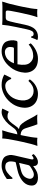

<svg xmlns="http://www.w3.org/2000/svg" viewBox="921 -1400 489 2371"><g transform="rotate(-90 1165.5 -214.5)"><path d="M339.4 -223.1 254.9 -202.1Q200.7 -189 176.8 -164.3Q152.8 -139.6 144.5 -102.1Q139.2 -77.1 153.3 -59.1Q167.5 -41 197.8 -41Q230.5 -41 293 -84Q309.1 -94.2 312.5 -109.9ZM384.3 -76.2Q377.4 -45.4 393.6 -44.9Q398.4 -44.9 404.5 -47.6Q410.6 -50.3 414.8 -52.7Q418.9 -55.2 425.5 -60.1Q432.1 -64.9 434.1 -65.9L436.5 -64L448.2 -43Q396 10.3 349.1 9.8Q327.6 9.8 315.9 -2.2Q304.2 -14.2 302.2 -25.4Q300.3 -36.6 301.3 -47.9H299.3Q253.9 -13.7 225.1 -2Q196.3 9.8 157.7 9.8Q103 9.8 77.1 -17.3Q51.3 -44.4 63 -98.1Q73.7 -148.9 124 -187.3Q174.3 -225.6 250.5 -243.2L343.3 -264.2Q349.6 -266.1 351.6 -275.9Q357.4 -303.2 357.7 -324Q357.9 -344.7 352.8 -356.9Q347.7 -369.1 341.1 -377.2Q334.5 -385.3 323.7 -388.7Q313 -392.1 305.2 -393.1Q297.4 -394 286.6 -394Q255.4 -394 220 -368.4Q184.6 -342.8 154.8 -305.2L142.1 -306.2L140.1 -373L144 -377Q228 -439 305.2 -439Q329.1 -439 348.9 -435.1Q368.7 -431.2 388.9 -420.9Q409.2 -410.6 419.7 -392.3Q430.2 -374 435.5 -345.7Q440.9 -317.4 430.7 -276.9Q429.7 -272.9 408.7 -182.9Q387.7 -92.8 384.3 -76.2Z M613.3 -250Q638.7 -369.1 641.1 -429.2L642.6 -432.1Q656.2 -429.2 690.9 -429.2Q690.9 -429.2 739.7 -432.1L741.2 -429.2Q721.2 -375.5 692.9 -250L691.9 -245.1Q714.8 -245.6 733.2 -256.3Q751.5 -267.1 761.7 -279.5Q772 -292 789.6 -316.2Q807.1 -340.3 819.3 -354Q850.1 -389.2 890.4 -414.1Q930.7 -439 967.3 -439Q984.4 -439 1006.8 -432.1L1009.8 -428.2L974.1 -354L965.8 -352.1Q950.7 -366.2 910.6 -366.2Q880.9 -366.2 849.1 -335Q831.5 -317.9 803 -275.9Q774.4 -233.9 757.3 -227.1L756.8 -225.1Q789.1 -219.7 806.4 -205.6Q823.7 -191.4 845.7 -158.2Q865.2 -128.4 889.6 -80.1Q914.1 -31.7 937 0L934.6 2.9Q920.4 0 882.8 0Q842.3 0 816.4 2.9Q807.1 -20.5 800.3 -40Q793.5 -59.6 786.9 -81.3Q780.3 -103 776.9 -112.8Q775.9 -115.7 772.2 -127.4Q768.6 -139.2 767.6 -141.8Q766.6 -144.5 762.9 -154.1Q759.3 -163.6 757.3 -166Q755.4 -168.5 750.7 -175.5Q746.1 -182.6 742.2 -184.8Q738.3 -187 731.9 -191.7Q725.6 -196.3 718.8 -198.2Q711.9 -200.2 702.9 -202.1Q693.8 -204.1 683.6 -204.6L677.7 -179.2Q652.8 -63 649.9 0L647.5 2.9Q633.8 0 600.1 0L550.3 2.9L549.8 0Q572.8 -60.1 598.1 -179.2Z M1290.5 -394Q1235.8 -394 1184.6 -350.6Q1133.3 -307.1 1116.7 -230Q1098.6 -146 1132.3 -95Q1166 -43.9 1227.1 -43.9Q1293.5 -43.9 1350.6 -106.9H1354.5L1371.1 -90.8Q1336.9 -41.5 1289.1 -15.9Q1241.2 9.8 1193.8 9.8Q1099.1 9.8 1052.7 -50.8Q1006.3 -111.3 1026.9 -208Q1041.5 -275.9 1086.9 -330.1Q1132.3 -384.3 1189.2 -411.6Q1246.1 -439 1301.3 -439Q1373 -439 1428.2 -407.2L1429.7 -403.8L1389.2 -321.8L1376 -320.8Q1349.1 -394 1290.5 -394Z M1569.3 -287.1H1750.5Q1764.6 -287.1 1767.1 -300.8Q1777.8 -352.1 1758.5 -375.5Q1739.3 -398.9 1707 -398.9Q1694.3 -398.9 1680.4 -395.8Q1666.5 -392.6 1645 -382.6Q1623.5 -372.6 1603.3 -347.9Q1583 -323.2 1569.3 -287.1ZM1801.8 -105 1815.9 -79.1Q1777.3 -38.6 1727.8 -14.4Q1678.2 9.8 1626 9.8Q1526.9 9.8 1483.6 -49.6Q1440.4 -108.9 1459.5 -199.2Q1474.6 -271.5 1518.6 -327.9Q1562.5 -384.3 1614.5 -411.6Q1666.5 -439 1715.8 -439Q1763.2 -439 1794.7 -422.9Q1826.2 -406.7 1837.9 -381.1Q1849.6 -355.5 1853 -323.5Q1856.4 -291.5 1847.7 -259.8Q1844.2 -242.7 1826.2 -243.2H1557.1Q1547.4 -187.5 1551.8 -149.9Q1556.2 -112.3 1575 -90.1Q1593.8 -67.9 1614.7 -58.3Q1635.7 -48.8 1658.7 -48.8Q1738.3 -48.8 1801.8 -105Z M2045.4 -150.9Q2027.3 -64.9 1990.7 -27.6Q1954.1 9.8 1897 9.8Q1868.7 9.8 1856.9 2L1856.4 -1Q1864.3 -11.2 1874 -38.6Q1883.8 -65.9 1888.2 -75.2L1898.4 -76.2Q1898.9 -74.7 1900.4 -70.3Q1901.9 -65.9 1902.3 -64.7Q1902.8 -63.5 1904.3 -59.8Q1905.8 -56.2 1906.7 -55.2Q1907.7 -54.2 1909.7 -51.5Q1911.6 -48.8 1913.8 -48.1Q1916 -47.4 1918.9 -46.1Q1921.9 -44.9 1925.5 -44.4Q1929.2 -43.9 1933.6 -43.9Q1954.1 -43.9 1967 -63.7Q1980 -83.5 1989.7 -129.9L2017.1 -258.8Q2040 -366.2 2044.4 -429.2L2045.9 -432.1Q2068.4 -429.2 2102.5 -429.2H2277.3L2330.1 -432.1L2330.6 -429.2Q2306.2 -361.3 2277.8 -229L2267.1 -179.2Q2242.2 -63 2239.3 0L2236.8 2.9Q2223.1 0 2189 0L2139.6 2.9L2139.2 0Q2162.1 -60.1 2187 -179.2L2197.8 -229Q2223.1 -347.7 2220.7 -375Q2216.3 -382.3 2212.2 -385.3Q2208 -388.2 2197.8 -388.2H2129.9Q2113.8 -388.2 2101.1 -375Q2086.9 -347.2 2069.8 -266.1Z"/></g></svg>

Font: Linux Biolinum O
Style: Italic
Weight: 400
Italic angle: -12°
Designer: Philipp H. Poll
Foundry: Philipp H. Poll
Version: Version 1.1.3